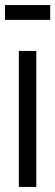

<svg xmlns="http://www.w3.org/2000/svg" viewBox="-38 -737 218 757"><path d="M36.3 0V-536.2H105.2V0ZM-18.4 -658.7V-717.1H159.9V-658.7Z"/></svg>

Font: Georama ExtraCondensed Thin
Style: Regular
Weight: 100
Width: 2
Designer: Jean-Baptiste Levee
Foundry: Production Type
Version: Version 1.001